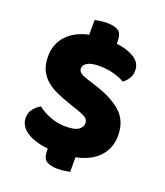

<svg xmlns="http://www.w3.org/2000/svg" viewBox="-145 -801 855 993"><g transform="rotate(20 282.5 -304.5)"><path d="M241 -241Q197 -256 161 -271.5Q125 -287 99 -309Q73 -331 58.5 -361.5Q44 -392 44 -436Q44 -504 86 -550.5Q128 -597 206 -614V-695Q215 -697 234 -700Q253 -703 273 -703Q312 -703 334 -689.5Q356 -676 356 -632V-619Q418 -611 455.5 -587Q493 -563 493 -521Q493 -495 481 -476.5Q469 -458 452 -445Q430 -459 393 -469.5Q356 -480 312 -480Q267 -480 246 -467.5Q225 -455 225 -436Q225 -421 238 -411.5Q251 -402 277 -394L330 -377Q424 -347 474.5 -300.5Q525 -254 525 -174Q525 -106 482 -58.5Q439 -11 356 6V86Q347 88 328 91Q309 94 289 94Q250 94 228 80.5Q206 67 206 23V13Q170 9 140.5 0Q111 -9 89.5 -23Q68 -37 56 -56Q44 -75 44 -99Q44 -128 61 -148.5Q78 -169 98 -180Q126 -158 166.5 -142Q207 -126 255 -126Q304 -126 324 -141Q344 -156 344 -176Q344 -196 328 -206.5Q312 -217 283 -227Z"/></g></svg>

Font: Baloo Paaji
Style: Regular
Weight: 400
Designer: Shuchita Grover and Ek Type
Foundry: Ek Type
Version: Version 1.007;PS 1.000;hotconv 1.0.88;makeotf.lib2.5.647800